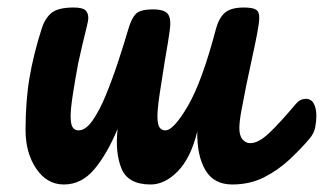

<svg xmlns="http://www.w3.org/2000/svg" viewBox="-20 -486 862 511"><path d="M794 -223Q808 -223 815 -210.5Q822 -198 822 -178Q822 -164 819 -147.5Q816 -131 803 -116Q780 -89 750 -61Q720 -33 682.5 -14Q645 5 598 5Q549 5 526.5 -33.5Q504 -72 505 -136Q488 -66 453.5 -30.5Q419 5 381 5Q321 5 303.5 -37Q286 -79 293 -143Q265 -76 231 -35.5Q197 5 150 5Q105 5 76.5 -37Q48 -79 48 -140Q48 -217 58.5 -279Q69 -341 91 -410Q100 -438 117.5 -452Q135 -466 176 -466Q199 -466 207 -459Q215 -452 215 -438Q215 -431 210 -411Q205 -391 199 -366Q193 -341 188 -317Q180 -274 174 -235.5Q168 -197 168 -177Q168 -155 173.5 -147Q179 -139 189 -139Q208 -139 226.5 -165.5Q245 -192 262 -233.5Q279 -275 294.5 -322Q310 -369 322 -410Q330 -437 341.5 -449Q353 -461 387 -461Q418 -461 427 -448.5Q436 -436 432 -406.5Q428 -377 419 -326Q412 -283 405.5 -240Q399 -197 399 -177Q399 -155 404.5 -147Q410 -139 420 -139Q442 -139 480 -204Q518 -269 555 -410Q563 -439 579 -452.5Q595 -466 629 -466Q652 -466 661 -460.5Q670 -455 670 -440Q670 -426 664.5 -397Q659 -368 651 -332Q643 -296 635.5 -259Q628 -222 622.5 -192Q617 -162 617 -145Q617 -125 625.5 -115Q634 -105 646 -105Q668 -105 696.5 -132Q725 -159 767 -209Q775 -218 781.5 -220.5Q788 -223 794 -223Z"/></svg>

Font: Pacifico
Style: Regular
Weight: 400
Designer: Vernon Adams
Foundry: Vernon Adams
Version: Version 3.010; ttfautohint (v1.8.4.7-5d5b)